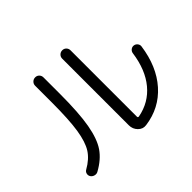

<svg xmlns="http://www.w3.org/2000/svg" viewBox="-152 -1007 1303 1303"><g transform="rotate(-45 500.0 -355.5)"><path d="M600.6 24.4Q566.4 29.3 541.5 3.9Q516.6 -21.5 516.6 -56.6V-697.3Q516.6 -713.9 528.3 -725.6Q540 -737.3 557.1 -737.3Q574.2 -737.3 585.4 -725.6Q596.7 -713.9 596.7 -697.3V-60.5Q596.7 -49.8 608.4 -51.8Q720.7 -73.2 791.5 -158.7Q862.3 -244.1 881.8 -384.8Q883.8 -399.4 896 -409.2Q908.2 -418.9 923.3 -417Q938.5 -415 948.2 -402.8Q958 -390.6 956.1 -376Q932.6 -206.1 838.9 -100.6Q745.1 4.9 600.6 24.4ZM142.6 14.6Q128.9 22.5 112.3 18.1Q95.7 13.7 86.9 0Q79.1 -12.7 82.5 -27.3Q85.9 -42 99.6 -49.8Q164.1 -85.9 195.8 -135.7Q227.5 -185.5 242.2 -278.3Q256.8 -371.1 256.8 -540V-697.3Q256.8 -713.9 268.6 -725.6Q280.3 -737.3 297.4 -737.3Q314.5 -737.3 325.7 -725.6Q336.9 -713.9 336.9 -697.3V-540Q336.9 -357.4 317.9 -250.5Q298.8 -143.6 258.8 -85.4Q218.8 -27.3 142.6 14.6Z"/></g></svg>

Font: Rounded-X Mgen+ 1mn regular
Style: Regular
Weight: 400
Designer: [Source Han Sans]
Ryoko NISHIZUKA  (kana & ideographs); Paul D. Hunt (Latin, Greek & Cyrillic); Wenlong ZHANG  (bopomofo
Version: Version 1.059.20150602